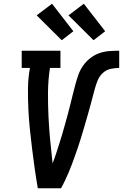

<svg xmlns="http://www.w3.org/2000/svg" viewBox="-20 -1006 657 1026"><path d="M182 0Q173 -52 165.5 -105Q158 -158 151.5 -211Q145 -264 139.5 -317Q134 -370 131.5 -424Q129 -478 129.5 -533Q130 -588 140 -643H96V-735H303V-643H247Q237 -578 236.5 -513.5Q236 -449 239 -385Q242 -321 248 -258Q254 -195 261 -133Q271 -158 279.5 -184.5Q288 -211 296.5 -237Q305 -263 312.5 -289Q320 -315 327.5 -341.5Q335 -368 342 -394Q349 -420 355.5 -446.5Q362 -473 368.5 -499Q375 -525 382 -551.5Q389 -578 398 -604Q407 -630 423 -653.5Q439 -677 462 -695Q485 -713 511 -722Q537 -731 564 -733Q591 -735 617 -735V-643Q595 -643 571.5 -638Q548 -633 530 -616.5Q512 -600 502.5 -577.5Q493 -555 487 -532.5Q481 -510 475 -487.5Q469 -465 463 -442.5Q457 -420 450.5 -397.5Q444 -375 437.5 -352.5Q431 -330 424.5 -308Q418 -286 411 -263.5Q404 -241 396.5 -218.5Q389 -196 381 -174Q373 -152 365 -130Q357 -108 347.5 -86Q338 -64 328 -42.5Q318 -21 306 0ZM480 -791 346 -924 428 -986 542 -839ZM310 -791 176 -924 258 -986 372 -839Z"/></svg>

Font: Iosevka Curly Slab SmBdExObl
Style: Regular
Weight: 600
Width: 7
Italic angle: -9°
Monospace: yes
Designer: Belleve Invis
Foundry: Belleve Invis
Version: Version 11.1.0; ttfautohint (v1.8.3)